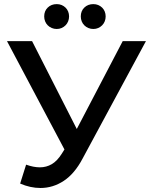

<svg xmlns="http://www.w3.org/2000/svg" viewBox="-20 -900 737 934"><path d="M107 -99Q143.5 -86 174 -86Q205.5 -86 232 -101.5Q258.5 -117 281 -153L293.5 -173L14 -700H136L353.5 -272.5L577 -700H690L382 -129Q343 -55 290.2 -20.2Q237.5 14.5 177 14.5Q127.5 14.5 78 -7ZM256 -880Q269 -880 279.8 -875.5Q290.5 -871 298.8 -863Q307 -855 311.5 -844Q316 -833 316 -820Q316 -807.5 311.5 -796.2Q307 -785 298.8 -776.8Q290.5 -768.5 279.8 -763.8Q269 -759 256 -759Q243 -759 231.8 -763.8Q220.5 -768.5 212.2 -776.8Q204 -785 199.5 -796.2Q195 -807.5 195 -820Q195 -846.5 212.2 -863.2Q229.5 -880 256 -880ZM434 -880Q447 -880 457.8 -875.5Q468.5 -871 476.8 -863Q485 -855 489.5 -844Q494 -833 494 -820Q494 -807.5 489.5 -796.2Q485 -785 476.8 -776.8Q468.5 -768.5 457.8 -763.8Q447 -759 434 -759Q421 -759 409.8 -763.8Q398.5 -768.5 390.2 -776.8Q382 -785 377.5 -796.2Q373 -807.5 373 -820Q373 -846.5 390.2 -863.2Q407.5 -880 434 -880Z"/></svg>

Font: Argentum Sans
Style: Regular
Weight: 400
Designer: Julieta Ulanovsky, Owen Earl, Chris M. Simpson, Rasmus Andersson, Cristiano Sobral
Foundry: The Argentum Sans Project Authors
Version: Version 3.135; ttfautohint (v1.8.4.7-5d5b-dirty)